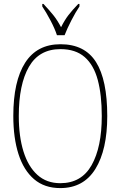

<svg xmlns="http://www.w3.org/2000/svg" viewBox="-20 -951 617 981"><path d="M288 10Q207 10 154 -35.5Q101 -81 74.5 -163.5Q48 -246 48 -359Q48 -536 108.5 -630.5Q169 -725 289 -725Q413 -725 470.5 -634Q528 -543 528 -358Q528 -186 467.5 -88Q407 10 288 10ZM288 -15Q396 -15 448 -107Q500 -199 500 -358Q500 -466 479.5 -542.5Q459 -619 412.5 -659.5Q366 -700 289 -700Q180 -700 128 -610Q76 -520 76 -358Q76 -254 100 -177Q124 -100 171 -57.5Q218 -15 288 -15ZM271 -771Q260 -805 237.5 -847.5Q215 -890 196 -918V-931H202Q232 -899 252.5 -873.5Q273 -848 292 -812Q310 -848 329.5 -873.5Q349 -899 380 -931H386V-918Q367 -890 345 -847.5Q323 -805 310 -771Z"/></svg>

Font: Noto Serif Condensed Thin
Style: Regular
Weight: 100
Width: 3
Designer: Monotype Design Team
Foundry: Monotype Imaging Inc.
Version: Version 2.013; ttfautohint (v1.8.4.7-5d5b)